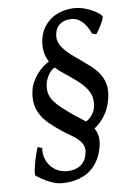

<svg xmlns="http://www.w3.org/2000/svg" viewBox="-52 -742 526 795"><g transform="rotate(-5 211.0 -344.0)"><path d="M252.4 -258.3Q263.2 -251.5 273.9 -244.9Q284.7 -238.3 294.9 -231Q310.5 -240.7 320.6 -256.1Q330.6 -271.5 333 -290Q335.9 -312.5 330.6 -330.8Q325.2 -349.1 310.8 -366.5Q296.4 -383.8 273.4 -401.1Q250.5 -418.5 219.2 -439Q200.7 -450.2 185.5 -464.8Q177.2 -461.9 170.7 -454.6Q164.1 -447.3 158.9 -438Q153.8 -428.7 150.4 -418.9Q147 -409.2 146 -401.4Q143.1 -378.9 147.9 -361.6Q152.8 -344.2 166 -328.4Q179.2 -312.5 200.7 -295.9Q222.2 -279.3 252.4 -258.3ZM395 -320.3Q388.7 -276.9 369.1 -246.3Q349.6 -215.8 327.1 -199.2Q336.9 -185.5 341.1 -168.5Q345.2 -151.4 342.3 -128.4Q337.4 -93.8 325.2 -69.8Q313 -45.9 296.9 -30Q280.8 -14.2 262.2 -5.1Q243.7 3.9 226.3 8.3Q209 12.7 194.1 13.7Q179.2 14.6 170.9 14.6Q149.9 14.6 121.8 3.4Q93.8 -7.8 66.9 -25.9Q64 -27.3 64.9 -41.7Q65.9 -56.2 69.1 -75Q72.3 -93.8 76.9 -112.8Q81.5 -131.8 85.9 -143.1L104.5 -137.7Q102.5 -117.2 108.6 -98.4Q114.7 -79.6 127.4 -64.9Q140.1 -50.3 158.4 -41.7Q176.8 -33.2 199.7 -33.2Q231.4 -33.2 253.9 -49.8Q276.4 -66.4 281.2 -101.1Q284.2 -120.6 276.6 -134.8Q269 -148.9 255.1 -160.4Q241.2 -171.9 222.9 -182.1Q204.6 -192.4 186.5 -204.6Q159.7 -222.2 138.9 -240Q118.2 -257.8 104.7 -278.1Q91.3 -298.3 85.9 -322.8Q80.6 -347.2 85 -378.4Q87.4 -396.5 95 -413.3Q102.5 -430.2 113 -444.8Q123.5 -459.5 136.5 -471.7Q149.4 -483.9 163.1 -492.2Q150.4 -511.7 145.3 -534.9Q140.1 -558.1 144 -585.9Q148.4 -616.2 162.6 -638.4Q176.8 -660.6 197 -675Q217.3 -689.5 241.7 -696.3Q266.1 -703.1 291 -703.1Q304.7 -703.1 320.6 -699.7Q336.4 -696.3 351.6 -690.4Q366.7 -684.6 379.6 -677Q392.6 -669.4 400.4 -660.6Q402.8 -657.7 399.4 -647.5Q396 -637.2 390.1 -625Q384.3 -612.8 377.9 -602.1Q371.6 -591.3 368.2 -587.4L351.6 -591.3Q335.4 -626.5 315.2 -642.8Q294.9 -659.2 272.9 -659.2Q243.7 -659.2 225.6 -645.3Q207.5 -631.3 203.6 -605.5Q201.2 -588.4 205.3 -574.5Q209.5 -560.5 220 -547.4Q230.5 -534.2 246.8 -521Q263.2 -507.8 285.2 -492.7Q312 -474.1 334.2 -457.3Q356.4 -440.4 371.3 -421.1Q386.2 -401.9 392.8 -377.9Q399.4 -354 395 -320.3Z"/></g></svg>

Font: Gentium
Style: Italic
Weight: 400
Italic angle: -7°
Designer: J. Victor Gaultney
Version: Version 1.02; 2005; OFL release